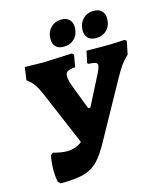

<svg xmlns="http://www.w3.org/2000/svg" viewBox="-124 -933 874 1032"><g transform="rotate(-15 313.0 -417.0)"><path d="M626 -640 611 -567Q588 -546 571 -522.5Q554 -499 532 -459L364 -155Q326 -84 293 -50.5Q260 -17 213.5 -4.5Q167 8 84 8L71 -5Q65 -37 65 -70Q65 -108 73 -153L87 -162Q131 -150 163 -150Q213 -150 247 -179L121 -476Q105 -514 90 -535Q75 -556 55 -571L50 -575L60 -646L161 -644Q162 -644 256 -648L323 -651L333 -642L321 -575Q291 -573 278.5 -565.5Q266 -558 266 -539Q266 -520 278 -485L332 -344H344L424 -501Q444 -539 444 -554Q444 -565 433 -569Q422 -573 395 -574L389 -579L403 -645L512 -644Q534 -644 616 -648ZM232 -755Q232 -793 255.5 -817.5Q279 -842 316 -842Q344 -842 359.5 -826Q375 -810 375 -783Q375 -745 351.5 -721Q328 -697 291 -697Q262 -697 247 -712.5Q232 -728 232 -755ZM411 -755Q411 -793 434.5 -817.5Q458 -842 495 -842Q524 -842 539.5 -826Q555 -810 555 -783Q555 -745 531.5 -721Q508 -697 471 -697Q442 -697 426.5 -712.5Q411 -728 411 -755Z"/></g></svg>

Font: Alegreya SC ExtraBold
Style: Italic
Weight: 800
Italic angle: -7°
Designer: Juan Pablo del Peral
Foundry: Huerta Tipografica
Version: Version 2.007; ttfautohint (v1.6)